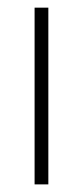

<svg xmlns="http://www.w3.org/2000/svg" viewBox="-20 -484 218 504"><path d="M106.9 0H70.8V-463.9H106.9Z"/></svg>

Font: RawengulkPcs
Style: Regular
Weight: 400
Version: Version 0.92